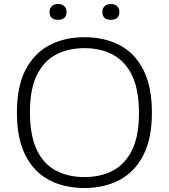

<svg xmlns="http://www.w3.org/2000/svg" viewBox="-20 -936 848 965"><path d="M404.5 9Q303.5 9 227 -31.2Q150.5 -71.5 107.8 -155.2Q65 -239 65 -370Q65 -501 108.2 -584.8Q151.5 -668.5 228 -708.8Q304.5 -749 404.5 -749Q505.5 -749 581.8 -708.8Q658 -668.5 700.8 -584.5Q743.5 -500.5 743.5 -370Q743.5 -239.5 700.2 -155.5Q657 -71.5 580.5 -31.2Q504 9 404.5 9ZM404.5 -46Q486 -46 547.8 -78.8Q609.5 -111.5 644 -182.2Q678.5 -253 678.5 -367.5Q678.5 -484.5 643.8 -556.5Q609 -628.5 547.5 -661.2Q486 -694 404.5 -694Q323 -694 261.2 -661.5Q199.5 -629 165 -558Q130.5 -487 130.5 -372.5Q130.5 -255 164.8 -183.2Q199 -111.5 260.8 -78.8Q322.5 -46 404.5 -46ZM537 -836.5Q494.5 -836.5 494.5 -876Q494.5 -894 505.8 -905Q517 -916 537 -916Q557 -916 568.5 -905Q580 -894 580 -876Q580 -836.5 537 -836.5ZM272 -836.5Q229 -836.5 229 -876Q229 -894 240.5 -905Q252 -916 272 -916Q292 -916 303.2 -905Q314.5 -894 314.5 -876Q314.5 -836.5 272 -836.5Z"/></svg>

Font: Encode Sans Exp Lt
Style: Regular
Weight: 300
Width: 7
Designer: Multiple Designers
Foundry: Impallari Type
Version: Version 3.002; ttfautohint (v1.8.3) -l 8 -r 50 -G 200 -x 14 